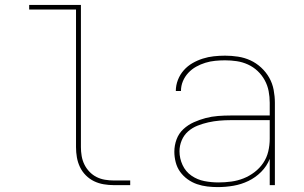

<svg xmlns="http://www.w3.org/2000/svg" viewBox="-20 -755 1240 783"><path d="M444 0Q424 0 403 -3.5Q382 -7 363.5 -16Q345 -25 330 -40Q315 -55 306 -74Q297 -93 293.5 -113.5Q290 -134 290 -155V-716H99V-735H310V-155Q310 -137 313 -119Q316 -101 324 -84.5Q332 -68 345 -54.5Q358 -41 374 -33Q390 -25 408 -22Q426 -19 444 -19H511V0Z M868 8Q847 8 825.5 5.5Q804 3 783.5 -4Q763 -11 745 -24Q727 -37 714.5 -54.5Q702 -72 696.5 -93.5Q691 -115 691 -136Q691 -162 700 -186.5Q709 -211 728 -228.5Q747 -246 770.5 -256.5Q794 -267 818.5 -273.5Q843 -280 869 -282Q895 -284 920 -284H1080V-336Q1080 -360 1075.5 -383.5Q1071 -407 1059.5 -428Q1048 -449 1030.5 -465.5Q1013 -482 991 -492Q969 -502 945.5 -505.5Q922 -509 898 -509Q878 -509 857.5 -507Q837 -505 817.5 -499Q798 -493 780 -483Q762 -473 748 -458Q734 -443 726 -424Q718 -405 718 -384H697Q697 -407 705.5 -429Q714 -451 729.5 -468.5Q745 -486 765 -497.5Q785 -509 807 -516Q829 -523 852 -525.5Q875 -528 898 -528Q924 -528 950.5 -524Q977 -520 1001 -509Q1025 -498 1045 -479.5Q1065 -461 1078 -438Q1091 -415 1096 -388.5Q1101 -362 1101 -336V0H1080V-107Q1068 -77 1045 -54Q1022 -31 993 -17Q964 -3 932 2.5Q900 8 868 8ZM871 -11Q897 -11 923 -14.5Q949 -18 973 -27.5Q997 -37 1018 -53Q1039 -69 1053.5 -90.5Q1068 -112 1074 -137.5Q1080 -163 1080 -189V-265H920Q897 -265 874.5 -263Q852 -261 829.5 -256Q807 -251 785.5 -242.5Q764 -234 747 -219Q730 -204 721 -182.5Q712 -161 712 -138Q712 -109 724.5 -82Q737 -55 761 -38.5Q785 -22 813.5 -16.5Q842 -11 871 -11Z"/></svg>

Font: Iosevka SS04 Thin Extended
Style: Regular
Weight: 100
Width: 7
Monospace: yes
Designer: Belleve Invis
Foundry: Belleve Invis
Version: Version 19.0.0; ttfautohint (v1.8.4)